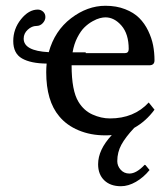

<svg xmlns="http://www.w3.org/2000/svg" viewBox="-20 -459 581 665"><path d="M231.4 -277.8H276.9V-274.9H412.1Q425.8 -274.9 425.8 -289.1Q425.8 -341.3 400.9 -370.1Q376 -398.9 345.2 -398.9Q336.9 -398.9 326.2 -396.2Q315.4 -393.6 300.5 -385.3Q285.6 -377 272.7 -364.5Q259.8 -352.1 248 -329.3Q236.3 -306.6 231.4 -277.8ZM498 129.9Q477.5 155.3 450.9 170.7Q424.3 186 398.9 186Q362.3 186 341.1 165.5Q319.8 145 319.8 109.9Q319.8 59.6 367.2 8.8Q359.4 9.8 344.2 9.8Q293.9 9.8 252.4 -7.6Q210.9 -24.9 185.1 -56.2Q140.1 -109.4 140.1 -209Q140.1 -224.1 141.6 -238.8Q86.4 -239.3 56.2 -256.6Q25.9 -273.9 25.9 -316.9Q25.9 -358.9 52.7 -392.3Q79.6 -425.8 110.8 -425.8Q121.1 -425.8 129.2 -418.7Q137.2 -411.6 137.2 -399.9Q137.2 -388.7 128.2 -378.9Q119.1 -369.1 106 -369.1Q90.3 -369.1 76.2 -356.2Q62 -343.3 62 -325.2Q62 -282.7 148.9 -278.3Q169.4 -352.5 226.1 -395.8Q282.7 -439 345.2 -439Q383.3 -439 413.3 -427.2Q443.4 -415.5 462.2 -396.7Q481 -377.9 493.2 -352.5Q505.4 -327.1 510.3 -302Q515.1 -276.9 515.1 -250Q515.1 -232.9 497.1 -232.9H228Q228 -144.5 252 -106Q270.5 -75.7 300.5 -62.3Q330.6 -48.8 360.8 -48.8Q444.3 -48.8 495.1 -104L515.1 -79.1Q485.8 -39.1 444.8 -16.1Q414.6 16.1 400.4 42.2Q386.2 68.4 386.2 99.1Q386.2 115.7 397.9 128.9Q409.7 142.1 428.2 142.1Q452.6 142.1 481 111.8L483.9 112.8Z"/></svg>

Font: Linux Biolinum
Style: Regular
Weight: 400
Designer: Philipp H. Poll
Foundry: Philipp H. Poll
Version: Version 0.6.4